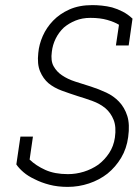

<svg xmlns="http://www.w3.org/2000/svg" viewBox="-20 -724 539 752"><path d="M44 -80Q54 -65 72 -49.5Q90 -34 116 -22Q141 -9 173.5 -0.5Q206 8 245 8Q288 8 328.5 -5.5Q369 -19 401 -44Q433 -70 454.5 -106Q476 -142 482 -187Q489 -237 478.5 -270Q468 -303 446 -326Q425 -348 396 -361.5Q367 -375 336 -385Q304 -395 274.5 -404.5Q245 -414 223 -429Q202 -443 190 -464.5Q178 -486 183 -521Q186 -548 198 -572.5Q210 -597 230 -616Q250 -633 276 -643.5Q302 -654 334 -654Q372 -654 400 -646Q428 -638 446 -627L434 -546H484L499 -651Q481 -668 460.5 -678.5Q440 -689 419 -695Q399 -700 379 -702Q359 -704 342 -704Q290 -704 252 -687Q214 -670 188 -643Q162 -616 147.5 -583Q133 -550 130 -517Q125 -473 137 -444.5Q149 -416 170 -398Q192 -380 222 -369Q252 -358 283 -348Q313 -339 342 -328.5Q371 -318 393 -300Q414 -282 425 -254.5Q436 -227 430 -185Q425 -151 407.5 -124.5Q390 -98 365 -79Q339 -61 308.5 -51.5Q278 -42 246 -42Q194 -42 157.5 -58.5Q121 -75 96 -99L109 -189H60Z"/></svg>

Font: Josefin Slab Thin Medium
Style: Italic
Weight: 500
Italic angle: -12°
Version: Version 2.000